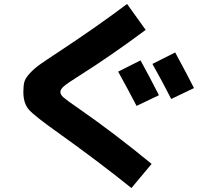

<svg xmlns="http://www.w3.org/2000/svg" viewBox="-20 -845 1040 970"><path d="M783 -364 670 -310Q630 -387 577 -483L690 -540Q735 -458 783 -364ZM960 -400 845 -345Q803 -428 750 -522L865 -580Q929 -462 960 -400ZM716 -694Q543 -565 380 -462Q321 -425 303 -409.5Q285 -394 285 -380Q285 -367 300 -353.5Q315 -340 373 -300Q551 -177 746 -17L644 105Q480 -27 277 -172Q154 -259 126 -291Q98 -323 98 -380Q98 -412 103 -431Q108 -450 130.5 -474.5Q153 -499 182 -519.5Q211 -540 278 -584Q475 -714 622 -825Z"/></svg>

Font: Mplus 1p ExtraBold
Style: Regular
Weight: 800
Version: Version 1.061